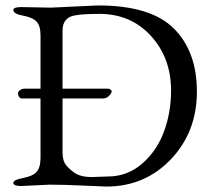

<svg xmlns="http://www.w3.org/2000/svg" viewBox="-20 -679 794 706"><path d="M317 -28 376 -30Q449 -30 503.5 -78Q558 -126 583.5 -196.5Q609 -267 609 -346Q609 -466 535 -547Q461 -628 345 -628Q251 -628 232 -614Q210 -599 210 -567V-353H377Q382 -353 386.5 -349.5Q391 -346 391 -342L390 -341Q390 -340 390 -339Q378 -317 359 -317H210V-121Q210 -93 218.5 -78.5Q227 -64 250.5 -46Q274 -28 317 -28ZM162 -651H169L340 -659Q534 -659 619 -574.5Q704 -490 704 -342Q704 -194 608.5 -93.5Q513 7 371 7Q368 7 289 3.5Q210 0 163 0L58 5Q29 5 29 -6.5Q29 -18 64.5 -24.5Q100 -31 114.5 -47Q129 -63 129 -99V-317H60Q54 -317 50 -323Q46 -329 46 -335.5Q46 -342 53.5 -347.5Q61 -353 70 -353H129V-549Q129 -584 114.5 -599.5Q100 -615 64.5 -621.5Q29 -628 29 -642Q29 -653 58 -653Z"/></svg>

Font: EB Garamond
Style: Regular
Weight: 400
Version: Version 0.012